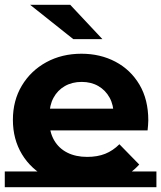

<svg xmlns="http://www.w3.org/2000/svg" viewBox="-22 -771 675 804"><path d="M339 10Q247 10 177.5 -26Q108 -62 70 -125Q32 -188 32 -269Q32 -350 69.5 -412.5Q107 -475 172 -510.5Q237 -546 319 -546Q398 -546 461.5 -512.5Q525 -479 562 -416.5Q599 -354 599 -267Q599 -258 598 -246.5Q597 -235 596 -225H159V-316H514L454 -289Q454 -331 437 -362Q420 -393 390 -410.5Q360 -428 320 -428Q280 -428 249.5 -410.5Q219 -393 202 -361.5Q185 -330 185 -287V-263Q185 -218 204.5 -184Q224 -150 259.5 -132Q295 -114 343 -114Q386 -114 418.5 -127Q451 -140 478 -167L561 -82Q523 -40 467.5 -15Q412 10 339 10ZM-2 -53H633V13H-2ZM285 -607 104 -751H272L407 -607Z"/></svg>

Font: Montserrat Underline Thin
Style: Bold
Weight: 700
Version: Version 9.000